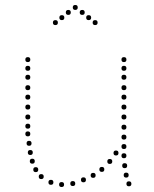

<svg xmlns="http://www.w3.org/2000/svg" viewBox="-20 -750 620 773"><path d="M283 -710Q273 -710 273 -720Q273 -730 283 -730Q293 -730 293 -720Q293 -710 283 -710ZM311 -690Q301 -690 301 -700Q301 -710 311 -710Q321 -710 321 -700Q321 -690 311 -690ZM337 -669Q327 -669 327 -679Q327 -689 337 -689Q347 -689 347 -679Q347 -669 337 -669ZM363 -649Q353 -649 353 -659Q353 -669 363 -669Q373 -669 373 -659Q373 -649 363 -649ZM255 -690Q245 -690 245 -700Q245 -710 255 -710Q265 -710 265 -700Q265 -690 255 -690ZM229 -669Q219 -669 219 -679Q219 -689 229 -689Q239 -689 239 -679Q239 -669 229 -669ZM203 -649Q193 -649 193 -659Q193 -669 203 -669Q213 -669 213 -659Q213 -649 203 -649ZM479 -289Q489 -289 489 -279Q489 -269 479 -269Q469 -269 469 -279Q469 -289 479 -289ZM479 -329Q489 -329 489 -319Q489 -309 479 -309Q469 -309 469 -319Q469 -329 479 -329ZM479 -369Q489 -369 489 -359Q489 -349 479 -349Q469 -349 469 -359Q469 -369 479 -369ZM479 -407Q489 -407 489 -397Q489 -387 479 -387Q469 -387 469 -397Q469 -407 479 -407ZM479 -449Q489 -449 489 -439Q489 -429 479 -429Q469 -429 469 -439Q469 -449 479 -449ZM479 -485Q489 -485 489 -475Q489 -465 479 -465Q469 -465 469 -475Q469 -485 479 -485ZM479 -520Q489 -520 489 -510Q489 -500 479 -500Q469 -500 469 -510Q469 -520 479 -520ZM499 -20Q509 -20 509 -10Q509 0 499 0Q489 0 489 -10Q489 -20 499 -20ZM479 -133Q489 -133 489 -123Q489 -113 479 -113Q469 -113 469 -123Q469 -133 479 -133ZM479 -170Q489 -170 489 -160Q489 -150 479 -150Q469 -150 469 -160Q469 -170 479 -170ZM479 -208Q489 -208 489 -198Q489 -188 479 -188Q469 -188 469 -198Q469 -208 479 -208ZM479 -248Q489 -248 489 -238Q489 -228 479 -228Q469 -228 469 -238Q469 -248 479 -248ZM482 -93Q492 -93 492 -83Q492 -73 482 -73Q472 -73 472 -83Q472 -93 482 -93ZM488 -55Q498 -55 498 -45Q498 -35 488 -35Q478 -35 478 -45Q478 -55 488 -55ZM92 -289Q102 -289 102 -279Q102 -269 92 -269Q82 -269 82 -279Q82 -289 92 -289ZM92 -329Q102 -329 102 -319Q102 -309 92 -309Q82 -309 82 -319Q82 -329 92 -329ZM92 -369Q102 -369 102 -359Q102 -349 92 -349Q82 -349 82 -359Q82 -369 92 -369ZM92 -407Q102 -407 102 -397Q102 -387 92 -387Q82 -387 82 -397Q82 -407 92 -407ZM92 -449Q102 -449 102 -439Q102 -429 92 -429Q82 -429 82 -439Q82 -449 92 -449ZM92 -485Q102 -485 102 -475Q102 -465 92 -465Q82 -465 82 -475Q82 -485 92 -485ZM92 -520Q102 -520 102 -510Q102 -500 92 -500Q82 -500 82 -510Q82 -520 92 -520ZM273 -21Q283 -21 283 -11Q283 -1 273 -1Q263 -1 263 -11Q263 -21 273 -21ZM228 -17Q238 -17 238 -7Q238 3 228 3Q218 3 218 -7Q218 -17 228 -17ZM185 -26Q195 -26 195 -16Q195 -6 185 -6Q175 -6 175 -16Q175 -26 185 -26ZM146 -49Q156 -49 156 -39Q156 -29 146 -29Q136 -29 136 -39Q136 -49 146 -49ZM124 -77Q134 -77 134 -67Q134 -57 124 -57Q114 -57 114 -67Q114 -77 124 -77ZM102 -146Q112 -146 112 -136Q112 -126 102 -126Q92 -126 92 -136Q92 -146 102 -146ZM97 -183Q107 -183 107 -173Q107 -163 97 -163Q87 -163 87 -173Q87 -183 97 -183ZM110 -111Q120 -111 120 -101Q120 -91 110 -91Q100 -91 100 -101Q100 -111 110 -111ZM92 -221Q102 -221 102 -211Q102 -201 92 -201Q82 -201 82 -211Q82 -221 92 -221ZM316 -36Q326 -36 326 -26Q326 -16 316 -16Q306 -16 306 -26Q306 -36 316 -36ZM92 -252Q102 -252 102 -242Q102 -232 92 -232Q82 -232 82 -242Q82 -252 92 -252ZM355 -54Q365 -54 365 -44Q365 -34 355 -34Q345 -34 345 -44Q345 -54 355 -54ZM390 -78Q400 -78 400 -68Q400 -58 390 -58Q380 -58 380 -68Q380 -78 390 -78ZM422 -110Q432 -110 432 -100Q432 -90 422 -90Q412 -90 412 -100Q412 -110 422 -110ZM447 -144Q457 -144 457 -134Q457 -124 447 -124Q437 -124 437 -134Q437 -144 447 -144Z"/></svg>

Font: Raleway Dots 
Style: Regular
Weight: 400
Version: Version 1.000